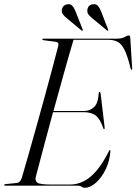

<svg xmlns="http://www.w3.org/2000/svg" viewBox="-25 -884 649 914"><path d="M347.5 0H0Q-5 0 -5 -3Q-5 -7 1 -7.5L55 -13Q71 -14.5 78.5 -36.5Q92 -82 110 -145.2Q128 -208.5 148 -280.2Q168 -352 187.8 -423.8Q207.5 -495.5 224.2 -558.5Q241 -621.5 252.5 -666.5Q256 -683 240 -685L183 -692.5Q176.5 -693.5 176.5 -697Q176.5 -700 181.5 -700H529.5Q555 -700 567.8 -707.5Q580.5 -715 588 -715Q594.5 -715 595 -706L604 -560Q605 -551.5 602.5 -551.5Q599 -551.5 597 -557.5Q583 -615 568.8 -644.5Q554.5 -674 536.2 -684.2Q518 -694.5 491.5 -694.5H325Q304.5 -626 279.5 -536.2Q254.5 -446.5 229.5 -355.5H374.5Q401.5 -355.5 422 -373.5Q442.5 -391.5 445 -441Q445.5 -446 449 -446Q452.5 -446 454 -438.5L473 -278.5Q473.5 -270 472 -269Q469 -268 467 -272.5Q453 -315.5 432 -332.8Q411 -350 373.5 -350H227.5Q203 -259 181 -177.2Q159 -95.5 145.5 -42.5Q140.5 -22.5 153.5 -14Q166.5 -5.5 220 -5.5H308Q361.5 -5.5 406.8 -43.5Q452 -81.5 494 -165.5Q496.5 -170 498.5 -170Q501 -170 500.5 -164.5Q497.5 -118 478.2 -78.2Q459 -38.5 431.8 -14.2Q404.5 10 378 10Q369.5 10 363.2 5Q357 0 347.5 0ZM336 -826.5 368.5 -744Q370 -740.5 368.5 -738.5Q366 -737 363 -739L294 -796.5Q282.5 -805.5 275 -815Q267.5 -824.5 269.5 -838.5Q274 -861.5 298.5 -864Q311.5 -865.5 320.2 -855.2Q329 -845 336 -826.5ZM457.5 -826.5 489.5 -744Q491.5 -740.5 490 -738.5Q487.5 -737 484.5 -739L415 -796.5Q403.5 -805.5 396.2 -815Q389 -824.5 391 -838.5Q395 -861.5 419.5 -864Q433 -865.5 441.8 -855.2Q450.5 -845 457.5 -826.5Z"/></svg>

Font: Fraunces 144pt S000 Light
Style: Italic
Weight: 300
Italic angle: -16°
Version: Version 1.000; ttfautohint (v1.8.3)